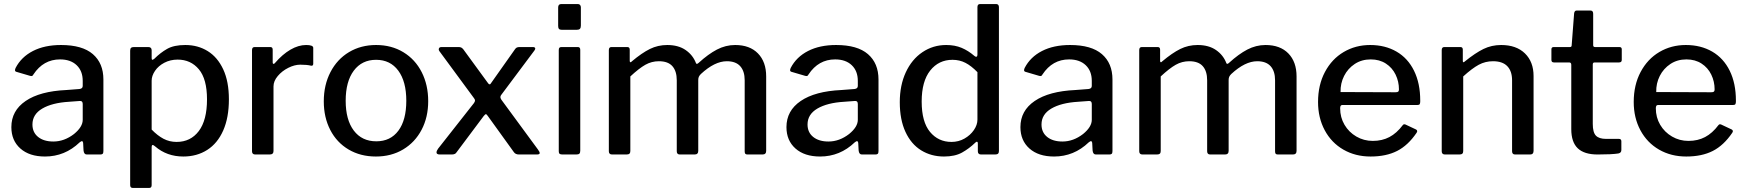

<svg xmlns="http://www.w3.org/2000/svg" viewBox="-20 -762 8618 947"><path d="M202 10Q125 10 80.5 -29.5Q36 -69 36 -135Q36 -216 106.5 -264Q177 -312 307 -318L372 -323Q388 -325 388 -338V-363Q388 -412 358 -440.5Q328 -469 276 -469Q194 -469 145 -395Q142 -389 138.5 -387.5Q135 -386 128 -388L60 -408Q54 -410 54 -416Q54 -420 57 -427Q85 -481 142.5 -510.5Q200 -540 281 -540Q386 -540 438 -495Q490 -450 490 -370V-17Q490 -7 486.5 -3.5Q483 0 475 0H408Q394 0 392 -20L390 -58Q388 -66 384 -66Q381 -66 373 -60Q300 10 202 10ZM374 -264 320 -260Q237 -255 188.5 -226.5Q140 -198 140 -148Q140 -109 168 -86.5Q196 -64 243 -64Q297 -64 345 -101Q388 -136 388 -171V-249Q388 -265 374 -264Z M728 -514V-475Q728 -467 732 -467Q734 -467 741 -472Q771 -502 804.5 -521Q838 -540 894 -540Q956 -540 1004.5 -510Q1053 -480 1081 -420Q1109 -360 1109 -272Q1109 -182 1081 -118.5Q1053 -55 1002 -22.5Q951 10 884 10Q803 10 745 -40Q737 -47 733 -47Q728 -47 728 -34V151Q728 165 716 165H635Q622 165 622 151V-512Q622 -522 626.5 -526Q631 -530 641 -530H711Q728 -530 728 -514ZM851 -62Q920 -62 960.5 -115.5Q1001 -169 1001 -272Q1001 -372 961 -420Q921 -468 856 -468Q820 -468 790.5 -452.5Q761 -437 744.5 -412.5Q728 -388 728 -364V-123Q757 -93 786.5 -77.5Q816 -62 851 -62Z M1223 -16V-515Q1223 -530 1236 -530H1313Q1325 -530 1325 -517V-454Q1325 -448 1328.5 -447Q1332 -446 1336 -451Q1373 -494 1412.5 -517Q1452 -540 1490 -540Q1525 -540 1525 -526V-448Q1525 -436 1514 -438Q1495 -443 1461 -443Q1433 -443 1402 -427.5Q1371 -412 1350 -387Q1329 -362 1329 -336V-17Q1329 0 1310 0H1239Q1223 0 1223 -16Z M1577 -262Q1577 -343 1610 -406.5Q1643 -470 1701.5 -505Q1760 -540 1835 -540Q1911 -540 1969.5 -504.5Q2028 -469 2060 -406Q2092 -343 2092 -263Q2092 -184 2059.5 -122Q2027 -60 1968.5 -25Q1910 10 1834 10Q1758 10 1699.5 -24.5Q1641 -59 1609 -121Q1577 -183 1577 -262ZM1984 -265Q1984 -360 1944.5 -413.5Q1905 -467 1835 -467Q1765 -467 1725 -413.5Q1685 -360 1685 -265Q1685 -171 1725 -118Q1765 -65 1836 -65Q1906 -65 1945 -117.5Q1984 -170 1984 -265Z M2642 -7Q2642 0 2628 0H2540Q2523 0 2515 -11L2386 -190Q2380 -199 2376 -199Q2374 -199 2366 -190L2232 -11Q2226 0 2208 0H2150Q2133 0 2133 -10Q2133 -18 2141 -29L2318 -254Q2323 -262 2323 -266Q2323 -272 2317 -279L2147 -510Q2144 -515 2144 -518Q2144 -530 2158 -530H2241Q2250 -530 2255 -527.5Q2260 -525 2265 -519L2387 -352Q2391 -346 2395 -346Q2399 -346 2402 -352L2520 -519Q2524 -525 2529 -527.5Q2534 -530 2544 -530H2608Q2620 -530 2620 -522Q2620 -519 2616 -513L2453 -295Q2448 -289 2448 -283Q2448 -278 2453 -270L2633 -25Q2642 -13 2642 -7Z M2845 -636Q2845 -625 2840.5 -620Q2836 -615 2825 -615H2751Q2741 -615 2737 -619.5Q2733 -624 2733 -634V-725Q2733 -742 2748 -742H2831Q2837 -742 2841 -737.5Q2845 -733 2845 -726ZM2842 -19Q2842 -8 2837.5 -4Q2833 0 2822 0H2754Q2744 0 2740 -3.5Q2736 -7 2736 -16V-515Q2736 -523 2739 -526.5Q2742 -530 2750 -530H2830Q2842 -530 2842 -516Z M2983 -16V-515Q2983 -530 2996 -530H3074Q3086 -530 3086 -517V-462Q3086 -456 3089 -455Q3092 -454 3096 -459Q3146 -501 3185.5 -520.5Q3225 -540 3271 -540Q3326 -540 3362 -515Q3398 -490 3413 -450Q3415 -447 3417 -447Q3421 -447 3426 -452Q3473 -495 3516 -517.5Q3559 -540 3606 -540Q3678 -540 3718.5 -498.5Q3759 -457 3759 -385V-18Q3759 0 3741 0H3667Q3659 0 3656 -3.5Q3653 -7 3653 -16V-366Q3653 -411 3631 -435.5Q3609 -460 3565 -460Q3505 -460 3437 -397Q3430 -390 3427 -383.5Q3424 -377 3424 -368V-18Q3424 0 3406 0H3333Q3318 0 3318 -16V-366Q3318 -411 3296.5 -435.5Q3275 -460 3230 -460Q3194 -460 3163 -442.5Q3132 -425 3089 -385V-17Q3089 -8 3084.5 -4Q3080 0 3070 0H2999Q2983 0 2983 -16Z M4025 10Q3948 10 3903.5 -29.5Q3859 -69 3859 -135Q3859 -216 3929.5 -264Q4000 -312 4130 -318L4195 -323Q4211 -325 4211 -338V-363Q4211 -412 4181 -440.5Q4151 -469 4099 -469Q4017 -469 3968 -395Q3965 -389 3961.5 -387.5Q3958 -386 3951 -388L3883 -408Q3877 -410 3877 -416Q3877 -420 3880 -427Q3908 -481 3965.5 -510.5Q4023 -540 4104 -540Q4209 -540 4261 -495Q4313 -450 4313 -370V-17Q4313 -7 4309.5 -3.5Q4306 0 4298 0H4231Q4217 0 4215 -20L4213 -58Q4211 -66 4207 -66Q4204 -66 4196 -60Q4123 10 4025 10ZM4197 -264 4143 -260Q4060 -255 4011.5 -226.5Q3963 -198 3963 -148Q3963 -109 3991 -86.5Q4019 -64 4066 -64Q4120 -64 4168 -101Q4211 -136 4211 -171V-249Q4211 -265 4197 -264Z M4803 -16V-54Q4803 -63 4798 -63Q4795 -63 4790 -58Q4760 -29 4725 -9.5Q4690 10 4636 10Q4573 10 4523.5 -20.5Q4474 -51 4446 -111.5Q4418 -172 4418 -258Q4418 -341 4447.5 -405Q4477 -469 4529.5 -504.5Q4582 -540 4647 -540Q4690 -540 4723 -526Q4756 -512 4785 -487Q4790 -482 4795 -482Q4801 -482 4801 -494V-727Q4801 -742 4814 -742H4894Q4900 -742 4903.5 -738Q4907 -734 4907 -727V-17Q4907 -8 4902.5 -4Q4898 0 4888 0H4819Q4803 0 4803 -16ZM4678 -467Q4610 -467 4568 -414Q4526 -361 4526 -261Q4526 -161 4567 -111.5Q4608 -62 4673 -62Q4708 -62 4737 -78.5Q4766 -95 4783.5 -120.5Q4801 -146 4801 -172V-406Q4771 -437 4742 -452Q4713 -467 4678 -467Z M5179 10Q5102 10 5057.5 -29.5Q5013 -69 5013 -135Q5013 -216 5083.5 -264Q5154 -312 5284 -318L5349 -323Q5365 -325 5365 -338V-363Q5365 -412 5335 -440.5Q5305 -469 5253 -469Q5171 -469 5122 -395Q5119 -389 5115.5 -387.5Q5112 -386 5105 -388L5037 -408Q5031 -410 5031 -416Q5031 -420 5034 -427Q5062 -481 5119.5 -510.5Q5177 -540 5258 -540Q5363 -540 5415 -495Q5467 -450 5467 -370V-17Q5467 -7 5463.5 -3.5Q5460 0 5452 0H5385Q5371 0 5369 -20L5367 -58Q5365 -66 5361 -66Q5358 -66 5350 -60Q5277 10 5179 10ZM5351 -264 5297 -260Q5214 -255 5165.5 -226.5Q5117 -198 5117 -148Q5117 -109 5145 -86.5Q5173 -64 5220 -64Q5274 -64 5322 -101Q5365 -136 5365 -171V-249Q5365 -265 5351 -264Z M5599 -16V-515Q5599 -530 5612 -530H5690Q5702 -530 5702 -517V-462Q5702 -456 5705 -455Q5708 -454 5712 -459Q5762 -501 5801.5 -520.5Q5841 -540 5887 -540Q5942 -540 5978 -515Q6014 -490 6029 -450Q6031 -447 6033 -447Q6037 -447 6042 -452Q6089 -495 6132 -517.5Q6175 -540 6222 -540Q6294 -540 6334.5 -498.5Q6375 -457 6375 -385V-18Q6375 0 6357 0H6283Q6275 0 6272 -3.5Q6269 -7 6269 -16V-366Q6269 -411 6247 -435.5Q6225 -460 6181 -460Q6121 -460 6053 -397Q6046 -390 6043 -383.5Q6040 -377 6040 -368V-18Q6040 0 6022 0H5949Q5934 0 5934 -16V-366Q5934 -411 5912.5 -435.5Q5891 -460 5846 -460Q5810 -460 5779 -442.5Q5748 -425 5705 -385V-17Q5705 -8 5700.5 -4Q5696 0 5686 0H5615Q5599 0 5599 -16Z M6751 -67Q6797 -67 6833 -86Q6869 -105 6899 -145Q6902 -149 6906 -149Q6911 -149 6914 -147L6965 -123Q6970 -120 6970 -115Q6970 -112 6967 -107Q6925 -45 6871 -17.5Q6817 10 6740 10Q6665 10 6606 -24Q6547 -58 6514 -119.5Q6481 -181 6481 -259Q6481 -343 6515 -407Q6549 -471 6607.5 -505.5Q6666 -540 6738 -540Q6812 -540 6868 -507.5Q6924 -475 6954.5 -413Q6985 -351 6985 -266V-262Q6985 -253 6982.5 -248.5Q6980 -244 6970 -244H6600Q6590 -244 6590 -228Q6590 -183 6611.5 -146.5Q6633 -110 6670 -88.5Q6707 -67 6751 -67ZM6863 -307Q6873 -307 6876.5 -310Q6880 -313 6880 -321Q6880 -360 6863.5 -394Q6847 -428 6815.5 -448.5Q6784 -469 6741 -469Q6696 -469 6662 -446.5Q6628 -424 6609.5 -387.5Q6591 -351 6592 -308Z M7091 -16V-515Q7091 -530 7104 -530H7183Q7195 -530 7195 -517V-462Q7195 -456 7197.5 -455Q7200 -454 7205 -459Q7257 -501 7297 -520.5Q7337 -540 7384 -540Q7459 -540 7501.5 -498.5Q7544 -457 7544 -387V-18Q7544 0 7527 0H7453Q7438 0 7438 -16V-366Q7438 -411 7414.5 -435.5Q7391 -460 7344 -460Q7306 -460 7273.5 -442.5Q7241 -425 7197 -385V-17Q7197 -8 7192.5 -4Q7188 0 7178 0H7107Q7091 0 7091 -16Z M7845 -454Q7836 -454 7836 -444V-151Q7836 -109 7851.5 -93Q7867 -77 7901 -77H7965Q7977 -77 7977 -65V-22Q7977 -8 7962 -5Q7930 0 7860 0Q7794 0 7762 -30.5Q7730 -61 7730 -125V-442Q7730 -454 7720 -454H7645Q7632 -454 7632 -466V-519Q7632 -530 7644 -530H7724Q7732 -530 7732 -539L7744 -696Q7746 -710 7756 -710H7825Q7838 -710 7838 -694V-539Q7838 -530 7847 -530H7967Q7979 -530 7979 -519V-466Q7979 -454 7965 -454Z M8308 -67Q8354 -67 8390 -86Q8426 -105 8456 -145Q8459 -149 8463 -149Q8468 -149 8471 -147L8522 -123Q8527 -120 8527 -115Q8527 -112 8524 -107Q8482 -45 8428 -17.5Q8374 10 8297 10Q8222 10 8163 -24Q8104 -58 8071 -119.5Q8038 -181 8038 -259Q8038 -343 8072 -407Q8106 -471 8164.5 -505.5Q8223 -540 8295 -540Q8369 -540 8425 -507.5Q8481 -475 8511.5 -413Q8542 -351 8542 -266V-262Q8542 -253 8539.5 -248.5Q8537 -244 8527 -244H8157Q8147 -244 8147 -228Q8147 -183 8168.5 -146.5Q8190 -110 8227 -88.5Q8264 -67 8308 -67ZM8420 -307Q8430 -307 8433.5 -310Q8437 -313 8437 -321Q8437 -360 8420.5 -394Q8404 -428 8372.5 -448.5Q8341 -469 8298 -469Q8253 -469 8219 -446.5Q8185 -424 8166.5 -387.5Q8148 -351 8149 -308Z"/></svg>

Font: Libre Franklin Medium
Style: Regular
Weight: 500
Designer: Pablo Impallari, Rodrigo Fuenzalida
Foundry: Impallari Type
Version: Version 1.002; ttfautohint (v1.5)